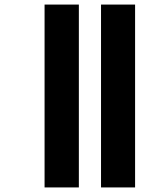

<svg xmlns="http://www.w3.org/2000/svg" viewBox="-20 -774 695 840"><path d="M422 46V-754H571V46ZM175 46V-754H325V46Z"/></svg>

Font: Noto Sans Telugu UI ExtraBold
Style: Regular
Weight: 800
Designer: Jelle Bosma - Monotype Design Team
Foundry: Monotype Imaging Inc.
Version: Version 2.005; ttfautohint (v1.8.4.7-5d5b)